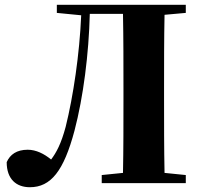

<svg xmlns="http://www.w3.org/2000/svg" viewBox="-20 -767 842 804"><path d="M758 -713V-747H218V-713L320 -703C313 -540 287 -365 255 -236C236 -165 216 -128 194 -99C165 -123 131 -140 96 -140C50 -140 22 -120 8 -88C8 -16 49 17 105 17C193 17 247 -51 292 -220C329 -361 352 -542 356 -709H495C497 -605 497 -500 497 -395V-351C497 -247 497 -144 495 -43L406 -34V0H758V-34L669 -43C667 -146 667 -249 667 -352V-395C667 -499 667 -603 669 -705Z"/></svg>

Font: Noto Serif CJK JP Black
Style: Regular
Weight: 900
Designer: Ryoko NISHIZUKA 西塚涼子 (kana & ideographs); Frank Grießhammer (Latin, Greek & Cyrillic); Wenlong ZHANG 张文龙 (bopomofo); San
Foundry: Adobe Systems Incorporated
Version: Version 1.001;PS 1.001;hotconv 16.6.54;makeotf.lib2.5.65590